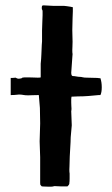

<svg xmlns="http://www.w3.org/2000/svg" viewBox="-20 -627 420 717"><path d="M240 -25Q240 -14 239.5 -6Q239 2 239 6Q239 16 240 21V22V23V29V30V31V32V33V36V39Q240 52 239 56V58Q239 61 236.5 64Q234 67 232 69H206Q201 69 194.5 68.5Q188 68 183 68Q177 70 172 70H165H164H163H160H159H158Q150 70 143.5 69.5Q137 69 136 69Q131 64 130.5 62.5Q130 61 130 56V-40L128 -99L130 -166L129 -224L125 -272Q113 -272 101.5 -271.5Q90 -271 86 -271Q74 -271 70 -272Q65 -273 60 -273.5Q55 -274 51 -274Q47 -274 40.5 -273Q34 -272 20 -272V-336H26Q31 -336 33.5 -336.5Q36 -337 37 -337Q39 -337 40 -336Q45 -333 50 -333Q52 -333 57.5 -334Q63 -335 63 -337Q68 -338 71.5 -338Q75 -338 77 -338H81H83H84H85H87H88Q96 -338 106.5 -337.5Q117 -337 121 -337Q130 -337 132 -338V-340V-341V-342V-344V-351V-352V-353V-354V-355V-356V-358V-366V-367V-368V-369V-370V-372V-373V-374V-383V-384V-385V-386V-387V-388V-389Q134 -408 134.5 -423.5Q135 -439 136 -459Q137 -466 137 -472.5Q137 -479 137 -486V-487V-501V-502V-508V-510V-511V-513Q137 -527 138 -543.5Q139 -560 139 -570V-584Q139 -589 137.5 -590.5Q136 -592 136 -597Q136 -602 137 -604.5Q138 -607 143 -607Q152 -607 162 -606Q172 -605 181 -605H196H199H200H201H202H205H206H207H208H209Q215 -605 220 -605Q225 -605 229 -604Q237 -603 242.5 -602Q248 -601 252 -600V-599V-598V-597V-596V-594V-593V-590V-589V-588V-587V-585Q252 -578 251.5 -571Q251 -564 251 -558Q250 -533 250 -514.5Q250 -496 251 -471Q251 -460 250.5 -452Q250 -444 250 -440Q250 -430 251 -425Q251 -422 250 -412Q249 -402 248.5 -390.5Q248 -379 247 -369Q246 -359 246 -356Q246 -343 252 -343Q257 -343 265 -341.5Q273 -340 278 -340Q283 -340 288.5 -338.5Q294 -337 304 -337Q313 -337 322.5 -336.5Q332 -336 343 -336Q345 -336 347 -335.5Q349 -335 351 -335H355Q360 -320 360 -301Q360 -282 355 -272H349Q329 -270 310 -268.5Q291 -267 271 -267Q266 -267 259 -266.5Q252 -266 247 -266Q247 -264 246.5 -261.5Q246 -259 246 -257V-244Q246 -235 246.5 -230Q247 -225 247 -222Q247 -215 246 -212L248 -159L244 -114Q244 -109 243.5 -96.5Q243 -84 242 -69.5Q241 -55 240.5 -42.5Q240 -30 240 -25Z"/></svg>

Font: Kirang Haerang sl
Style: Regular
Weight: 400
Version: Version 1.00